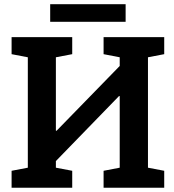

<svg xmlns="http://www.w3.org/2000/svg" viewBox="-20 -886 820 906"><path d="M34.7 0V-80.1L111.3 -94.7V-615.7L34.7 -630.4V-710.9H320.8V-630.4L243.7 -615.7V-269.5L246.6 -268.6L544.9 -574.7V-615.7L468.8 -630.4V-710.9H754.9V-630.4L678.2 -615.7V-94.7L754.9 -80.1V0H468.8V-80.1L544.9 -94.7V-432.1L542 -433.1L243.7 -126V-94.7L320.8 -80.1V0ZM216.8 -783.2V-866.2H572.8V-783.2Z"/></svg>

Font: Roboto Slab SemiBold
Style: Regular
Weight: 600
Designer: Google
Version: Version 2.001; ttfautohint (v1.8.3)